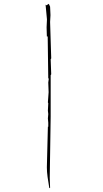

<svg xmlns="http://www.w3.org/2000/svg" viewBox="-20 -864 543 1014"><path d="M247.6 -466.8 250.5 -471.7 247.6 -550.8 250.5 -555.7 244.6 -748 246.6 -784.2 244.6 -828.6 237.8 -843.8 225.1 -835.9 220.7 -839.4 228 -761.7 226.1 -719.7 227.5 -671.4H231.9L234.9 -449.7H237.8L234.9 -428.2L236.8 -377L232.9 -323.2L234.9 -318.8L232.9 -279.3L234.9 -261.7L232.9 -238.3L234.9 -215.8V-194.8H232.9L227.5 19.5Q227.5 43.5 231.2 70.1Q234.9 96.7 240.2 127.9L242.2 129.9L244.6 127.9L242.7 75.2L247.6 -248Z"/></svg>

Font: Bakudai
Style: ExtraLight
Weight: 200
Version: Version 1.48